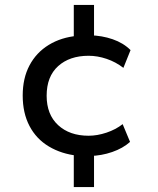

<svg xmlns="http://www.w3.org/2000/svg" viewBox="-20 -643 640 778"><path d="M279 115V-35L295 -12Q229 -19 178 -49.5Q127 -80 99.5 -132.5Q72 -185 72 -256Q72 -326 99.5 -378Q127 -430 177.5 -461Q228 -492 295 -498L279 -475V-623H361V-479L344 -500Q393 -499 436.5 -484Q480 -469 509 -440L480 -368Q449 -392 412 -404.5Q375 -417 339 -417Q262 -417 215.5 -375Q169 -333 169 -255Q169 -179 215.5 -136Q262 -93 339 -93Q374 -93 411.5 -105.5Q449 -118 477 -140L507 -68Q478 -42 434.5 -27Q391 -12 345 -11L361 -32V115Z"/></svg>

Font: Nunito Sans 12pt ExtraLight 7pt Medium
Style: Regular
Weight: 500
Version: Version 3.101;gftools[0.9.27]